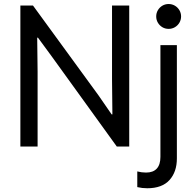

<svg xmlns="http://www.w3.org/2000/svg" viewBox="-20 -748 996 980"><path d="M84 -719.7H148.4L482.4 -261.7L549.8 -164.1H553.7L551.8 -343.8V-719.7H639.6V0H576.2L244.1 -460L173.8 -555.7H169.9L171.9 -381.8V0H84ZM680.7 207V127Q702.6 132.8 725.6 132.8Q761.7 132.8 780.3 112.5Q798.8 92.3 798.8 52.7V-517.6H882.8V60.5Q882.8 129.4 845 171.1Q807.1 212.9 731.4 212.9Q705.6 212.9 680.7 207ZM777.3 -664.1Q777.3 -681.6 785.9 -696Q794.4 -710.4 808.8 -719Q823.2 -727.5 840.8 -727.5Q857.9 -727.5 872.6 -719Q887.2 -710.4 895.8 -695.8Q904.3 -681.2 904.3 -664.1Q904.3 -647 895.8 -632.3Q887.2 -617.7 872.6 -609.1Q857.9 -600.6 840.8 -600.6Q823.2 -600.6 808.8 -609.1Q794.4 -617.7 785.9 -632.1Q777.3 -646.5 777.3 -664.1Z"/></svg>

Font: Reddit Sans Fudge
Style: Regular
Weight: 400
Designer: Stephen Hutchings
Foundry: Reddit
Version: Version 1.011